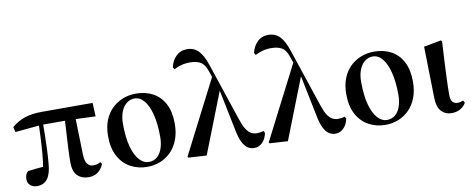

<svg xmlns="http://www.w3.org/2000/svg" viewBox="-69 -1137 3607 1471"><g transform="rotate(-10 1734.0 -401.5)"><path d="M120.5 14.9Q88.3 14.9 67.4 -2.8Q46.6 -20.5 46.6 -51.8Q46.6 -69.5 52.1 -84.4Q57.6 -99.3 69.8 -110.4Q103.2 -114.9 137.4 -118.5Q171.7 -122 210.7 -124.7L184.8 -95.7Q196.4 -159.4 201.9 -227.7Q207.4 -296 210.1 -361.3Q212.8 -426.6 214.3 -482H246.5Q246.5 -431.1 245.5 -371.7Q244.5 -312.4 242.2 -253.3Q239.9 -194.3 235.1 -142.7Q230.4 -64.5 201.8 -24.8Q173.2 14.9 120.5 14.9ZM26.9 -422.1 17.3 -462.2Q63.5 -501.9 119.2 -520.7Q174.9 -539.4 253.8 -539.4H647.8L652.7 -433.8L449.1 -441.5H231ZM520.5 16.2Q467.9 16.2 434.4 -15.6Q400.9 -47.4 400.9 -119.3Q400.9 -169 403.9 -228.9Q406.8 -288.8 410.8 -353.8Q414.7 -418.8 418.2 -482H497.6L506.3 -160.9Q508.3 -109.4 525.6 -88.3Q542.9 -67.1 570.2 -67.1Q589.2 -67.1 601.7 -70.9Q614.2 -74.7 627.6 -81.7L637.8 -65.8Q620.4 -24.9 590.8 -4.3Q561.2 16.2 520.5 16.2Z M976.2 16.2Q906.5 16.2 848.1 -15.1Q789.6 -46.4 754.9 -109.5Q720.2 -172.7 720.2 -267.9Q720.2 -337.8 741.5 -390.7Q762.7 -443.6 799.8 -479.3Q836.8 -515 884.5 -533.5Q932.2 -551.9 985.6 -551.9Q1060.8 -551.9 1118.3 -520.8Q1175.7 -489.7 1208 -428Q1240.3 -366.2 1240.3 -274.3Q1240.3 -202.9 1219.1 -148.4Q1197.8 -94 1160.9 -57.2Q1124 -20.5 1076.4 -2.1Q1028.8 16.2 976.2 16.2ZM993.4 -18.7Q1032.5 -18.7 1058.8 -41Q1085.1 -63.3 1099 -103.1Q1112.9 -142.8 1112.9 -193.3Q1112.9 -296.1 1094.3 -368.4Q1075.8 -440.6 1043.6 -478.8Q1011.5 -517 970.1 -517Q934.5 -517 906.9 -495.1Q879.3 -473.2 864.1 -433.5Q848.9 -393.7 848.9 -341.7Q848.9 -231.8 869.3 -160.1Q889.6 -88.3 922.8 -53.5Q956 -18.7 993.4 -18.7Z M1297.6 1 1292.2 -6.7 1592.3 -592.9 1629.9 -478.8 1438.6 9.5ZM1807.3 16.2Q1782.3 16.2 1759.2 1.9Q1736.2 -12.4 1717.8 -48.5Q1699.5 -84.7 1687.1 -150.9L1620.9 -475.3L1618.6 -476.9L1567.1 -624.8Q1548.9 -679.5 1517.1 -697.3Q1485.4 -715.2 1435.6 -715.2Q1395.3 -715.2 1364.2 -705.7Q1333.1 -696.3 1310.9 -684L1300.4 -701Q1311.6 -752.4 1345.6 -785.7Q1379.7 -819 1430.9 -819Q1484 -819 1519.2 -783.7Q1554.5 -748.4 1581.2 -666.6L1732.4 -214.5Q1748.4 -166.7 1765.9 -140.3Q1783.3 -113.8 1804 -102.9Q1824.7 -91.9 1848.7 -91.9Q1859.9 -91.9 1874.3 -94Q1888.6 -96.2 1899.4 -100.7L1908.6 -83.9Q1899.3 -37.6 1872.2 -10.7Q1845.1 16.2 1807.3 16.2Z M1929.6 1 1924.2 -6.7 2224.3 -592.9 2261.9 -478.8 2070.6 9.5ZM2439.3 16.2Q2414.3 16.2 2391.2 1.9Q2368.2 -12.4 2349.8 -48.5Q2331.5 -84.7 2319.1 -150.9L2252.9 -475.3L2250.6 -476.9L2199.1 -624.8Q2180.9 -679.5 2149.1 -697.3Q2117.4 -715.2 2067.6 -715.2Q2027.3 -715.2 1996.2 -705.7Q1965.1 -696.3 1942.9 -684L1932.4 -701Q1943.6 -752.4 1977.6 -785.7Q2011.7 -819 2062.9 -819Q2116 -819 2151.2 -783.7Q2186.5 -748.4 2213.2 -666.6L2364.4 -214.5Q2380.4 -166.7 2397.9 -140.3Q2415.3 -113.8 2436 -102.9Q2456.7 -91.9 2480.7 -91.9Q2491.9 -91.9 2506.3 -94Q2520.6 -96.2 2531.4 -100.7L2540.6 -83.9Q2531.3 -37.6 2504.2 -10.7Q2477.1 16.2 2439.3 16.2Z M2829.2 16.2Q2759.5 16.2 2701.1 -15.1Q2642.6 -46.4 2607.9 -109.5Q2573.2 -172.7 2573.2 -267.9Q2573.2 -337.8 2594.5 -390.7Q2615.7 -443.6 2652.8 -479.3Q2689.8 -515 2737.5 -533.5Q2785.2 -551.9 2838.6 -551.9Q2913.8 -551.9 2971.3 -520.8Q3028.7 -489.7 3061 -428Q3093.3 -366.2 3093.3 -274.3Q3093.3 -202.9 3072.1 -148.4Q3050.8 -94 3013.9 -57.2Q2977 -20.5 2929.4 -2.1Q2881.8 16.2 2829.2 16.2ZM2846.4 -18.7Q2885.5 -18.7 2911.8 -41Q2938.1 -63.3 2952 -103.1Q2965.9 -142.8 2965.9 -193.3Q2965.9 -296.1 2947.3 -368.4Q2928.8 -440.6 2896.6 -478.8Q2864.5 -517 2823.1 -517Q2787.5 -517 2759.9 -495.1Q2732.3 -473.2 2717.1 -433.5Q2701.9 -393.7 2701.9 -341.7Q2701.9 -231.8 2722.3 -160.1Q2742.6 -88.3 2775.8 -53.5Q2809 -18.7 2846.4 -18.7Z M3345.8 15.5Q3295.4 15.5 3264.6 -18.1Q3233.9 -51.7 3232.4 -119.2L3223.8 -522.4L3358.5 -547.4L3366.7 -540.7Q3361.3 -445.9 3357.9 -378.9Q3354.6 -311.9 3352.6 -265.3Q3350.6 -218.6 3349.9 -185.7Q3349.3 -152.8 3349.3 -126.4Q3349.3 -84 3364.6 -69.1Q3379.9 -54.2 3402.5 -54.2Q3416.7 -54.2 3427 -57.2Q3437.3 -60.2 3445.8 -64.5L3456.7 -46.8Q3447 -24.2 3417.4 -4.4Q3387.8 15.5 3345.8 15.5Z"/></g></svg>

Font: Noto Serif KR ExtraLight
Style: Regular
Weight: 200
Designer: Ryoko NISHIZUKA 西塚涼子 (kana & ideographs); Frank Grießhammer (Latin, Greek & Cyrillic); Wenlong ZHANG 张文龙 (bopomofo); San
Foundry: Adobe
Version: Version 2.002-H1;hotconv 1.1.0;makeotfexe 2.6.0